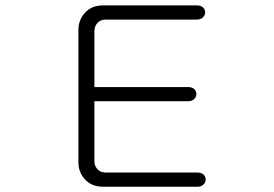

<svg xmlns="http://www.w3.org/2000/svg" viewBox="-20 -708 1040 728"><path d="M726.6 -687.5H371.1Q326.2 -687.5 300.8 -658.2Q277.3 -631.8 277.3 -593.8V-92.8Q277.3 -55.7 300.8 -29.3Q326.2 0 371.1 0H729.5Q743.2 0 752 -8.8Q759.8 -16.6 759.8 -27.3Q759.8 -38.1 752 -45.9Q743.2 -53.7 729.5 -53.7H381.8Q360.4 -53.7 348.6 -67.4Q337.9 -80.1 337.9 -96.7V-324.2H693.4Q708 -324.2 716.8 -333Q724.6 -340.8 724.6 -351.6Q724.6 -362.3 716.8 -370.1Q708 -377.9 693.4 -377.9H337.9V-588.9Q337.9 -607.4 348.6 -620.1Q360.4 -633.8 381.8 -633.8H726.6Q741.2 -633.8 750 -642.6Q757.8 -650.4 757.8 -661.1Q757.8 -671.9 750 -679.7Q741.2 -687.5 726.6 -687.5Z"/></svg>

Font: GulimChe
Style: Regular
Weight: 400
Monospace: yes
Version: Version 2.21